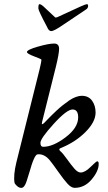

<svg xmlns="http://www.w3.org/2000/svg" viewBox="-20 -892 521 926"><path d="M256 -809 367 -860Q394 -872 399 -872Q405 -872 405 -863Q405 -852 393 -845L287 -774Q241 -742 227 -742Q215 -742 207 -762Q165 -841 165 -851Q165 -872 170 -872Q179 -872 196 -855L245 -809Q248 -806 256 -809ZM175 -203Q175 -184 188 -184Q236 -184 296.5 -230Q357 -276 357 -326Q357 -364 330 -364Q302 -364 238.5 -294Q175 -224 175 -203ZM167 -148Q161 -148 158.5 -147Q156 -146 151.5 -140Q147 -134 142 -122Q136 -108 132.5 -96.5Q129 -85 122.5 -63.5Q116 -42 108 -17Q98 13 84 14Q73 15 62 5Q51 -5 50 -11Q44 -47 59 -109L171 -558Q180 -596 180 -604Q180 -607 145 -620Q110 -633 110 -641Q110 -652 162.5 -667Q215 -682 241 -682Q265 -682 265 -657Q265 -634 250 -572L183 -304Q178 -284 195 -301Q196 -302 206 -312.5Q216 -323 226 -333Q236 -343 251.5 -357.5Q267 -372 282 -384Q297 -396 313 -407Q329 -418 345 -424Q361 -430 374 -430Q407 -430 424 -406.5Q441 -383 441 -349Q441 -304 392 -255Q343 -206 273 -178Q260 -173 271 -163Q283 -153 302.5 -125.5Q322 -98 338.5 -79Q355 -60 369 -60Q390 -60 417 -87Q444 -114 449 -114Q456 -114 456 -101Q456 -67 422 -26.5Q388 14 340 14Q324 14 306 -5.5Q288 -25 261 -63.5Q234 -102 220 -119Q196 -148 167 -148Z"/></svg>

Font: EB Garamond 08
Style: Italic
Weight: 400
Italic angle: -14°
Version: Version 0.016